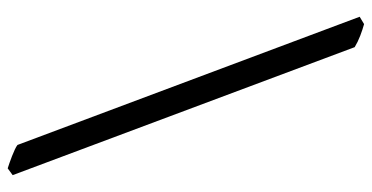

<svg xmlns="http://www.w3.org/2000/svg" viewBox="-258 -563 985 509"><g transform="rotate(90 234.5 -308.5)"><path d="M426.3 163.6 411.6 158.7Q402.8 155.8 393.8 152.1Q384.8 148.4 376.7 144.8Q368.7 141.1 364.3 137.7L24.4 -769.5L43.9 -781.2Q58.1 -777.3 74.7 -771Q91.3 -764.6 105 -756.3L444.3 150.4Z"/></g></svg>

Font: Gentium Book Basic
Style: Regular
Weight: 400
Designer: J. Victor Gaultney and Annie Olsen
Foundry: SIL International
Version: Version 1.102; 2013; Maintenance release